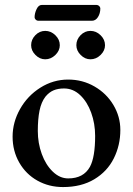

<svg xmlns="http://www.w3.org/2000/svg" viewBox="-20 -743 538 777"><path d="M31 -190Q31 -248 61 -301.5Q91 -355 143 -388Q195 -421 256 -421Q314 -421 362.5 -393Q411 -365 439 -318Q467 -271 467 -217Q467 -155 440.5 -102Q414 -49 361.5 -17.5Q309 14 235 14Q178 14 131.5 -12Q85 -38 58 -85Q31 -132 31 -190ZM344 -68Q365 -107 365 -193Q365 -243 349 -287Q333 -331 304.5 -358Q276 -385 239 -385Q215 -385 197 -377.5Q179 -370 164 -352Q147 -330 140 -295.5Q133 -261 133 -213Q133 -164 149 -120Q165 -76 193.5 -48.5Q222 -21 256 -21Q318 -21 344 -68ZM106 -560Q106 -583 123 -600.5Q140 -618 163 -618Q186 -618 204 -600.5Q222 -583 222 -560Q222 -538 204 -520.5Q186 -503 163 -503Q141 -503 123.5 -520.5Q106 -538 106 -560ZM289 -560Q289 -583 306 -600.5Q323 -618 346 -618Q369 -618 387 -600.5Q405 -583 405 -560Q405 -538 387 -520.5Q369 -503 346 -503Q324 -503 306.5 -520.5Q289 -538 289 -560ZM120 -673Q120 -689 128 -706Q136 -723 149 -723H371Q377 -723 381.5 -718.5Q386 -714 386 -709Q386 -689 376.5 -674Q367 -659 352 -659H136Q129 -659 124.5 -663.5Q120 -668 120 -673Z"/></svg>

Font: EB Garamond Medium
Style: Regular
Weight: 500
Designer: Georg Duffner and Octavio Pardo
Foundry: Georg Duffner
Version: Version 1.000